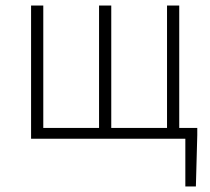

<svg xmlns="http://www.w3.org/2000/svg" viewBox="-20 -500 756 692"><path d="M648 172V0H92V-480H136V-39H337V-480H381V-39H582V-480H626V-39H691V-13L686 172Z"/></svg>

Font: hySource Sans Pro Light
Style: Regular
Weight: 300
Designer: Paul D. Hunt
Foundry: Adobe Systems Incorporated
Version: Version 2.021;PS 2.000;hotconv 1.0.86;makeotf.lib2.5.63406